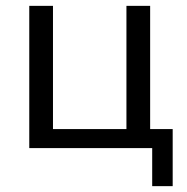

<svg xmlns="http://www.w3.org/2000/svg" viewBox="-20 -506 638 656"><path d="M500 130V0H80V-486H161V-65H412V-486H493V-65H570V130Z"/></svg>

Font: Nunito Sans
Style: Regular
Weight: 400
Designer: Vernon Adams
Foundry: Vernon Adams
Version: Version 3.101; ttfautohint (v1.8.4.7-5d5b);gftools[0.9.27]